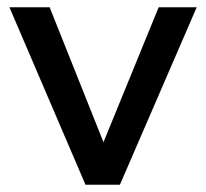

<svg xmlns="http://www.w3.org/2000/svg" viewBox="-20 -510 568 530"><path d="M216 0 6 -490H117L277 -89H254L418 -490H523L311 0Z"/></svg>

Font: Nunito Sans 11pt SemiBold
Style: Regular
Weight: 600
Version: Version 3.101;gftools[0.9.27]